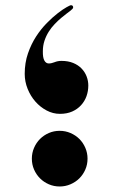

<svg xmlns="http://www.w3.org/2000/svg" viewBox="-20 -733 451 724"><path d="M310.1 -134.8Q310.1 -112.8 301.8 -93.8Q293.5 -74.7 279.3 -60.5Q265.1 -46.4 245.8 -38.1Q226.6 -29.8 205.1 -29.8Q183.1 -29.8 164.1 -38.1Q145 -46.4 130.9 -60.5Q116.7 -74.7 108.4 -93.8Q100.1 -112.8 100.1 -134.8Q100.1 -156.2 108.4 -175.5Q116.7 -194.8 130.9 -209Q145 -223.1 164.1 -231.4Q183.1 -239.7 205.1 -239.7Q226.6 -239.7 245.8 -231.4Q265.1 -223.1 279.3 -209Q293.5 -194.8 301.8 -175.5Q310.1 -156.2 310.1 -134.8ZM313 -410.6Q313 -389.6 306.2 -370.4Q299.3 -351.1 285.6 -336.2Q272 -321.3 252.2 -312.5Q232.4 -303.7 206.1 -303.7Q179.7 -303.7 155.8 -316.4Q131.8 -329.1 113.5 -349.9Q95.2 -370.6 84.2 -397.9Q73.2 -425.3 73.2 -454.6Q73.2 -496.1 85.4 -531.5Q97.7 -566.9 116.2 -595.5Q134.8 -624 156.7 -646.2Q178.7 -668.5 198 -683.3Q217.3 -698.2 231 -705.8Q244.6 -713.4 247.1 -713.4Q252.4 -713.4 254.2 -710.7Q255.9 -708 255.9 -705.6Q255.9 -702.6 253.4 -699.7Q251 -696.8 245.6 -692.6Q240.2 -688.5 231.7 -682.1Q223.1 -675.8 210.9 -665.5Q198.7 -655.3 186.3 -642.3Q173.8 -629.4 163.8 -613.5Q153.8 -597.7 147.7 -579.3Q141.6 -561 141.6 -539.6Q141.1 -516.1 147.2 -504.9Q153.3 -493.7 164.1 -493.7Q173.8 -493.7 185.8 -498.5Q197.8 -503.4 211.9 -503.4Q236.8 -503.4 255.9 -495.6Q274.9 -487.8 287.6 -474.6Q300.3 -461.4 306.6 -444.8Q313 -428.2 313 -410.6Z"/></svg>

Font: XB Zar
Style: Bold
Weight: 700
Designer: Behnam
Foundry: Irmug
Version: Version 8.005 2009